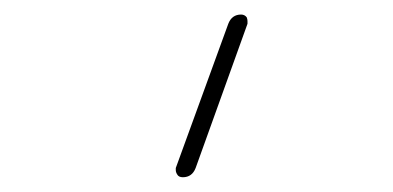

<svg xmlns="http://www.w3.org/2000/svg" viewBox="-20 -563 540 264"><path d="M231.4 -319.3Q225.6 -319.3 223.6 -323.2Q221.7 -326.2 221.7 -329.1Q221.7 -330.1 221.7 -332L293.9 -530.3Q298.8 -543 311.5 -543Q316.4 -543 319.3 -539.1Q320.3 -536.1 320.3 -534.2Q320.3 -532.2 320.3 -530.3L249 -332Q244.1 -319.3 231.4 -319.3Z"/></svg>

Font: Rounded-L Mgen+ 2m thin
Style: Regular
Weight: 100
Designer: [Source Han Sans]
Ryoko NISHIZUKA  (kana & ideographs); Paul D. Hunt (Latin, Greek & Cyrillic); Wenlong ZHANG  (bopomofo
Version: Version 1.059.20150602